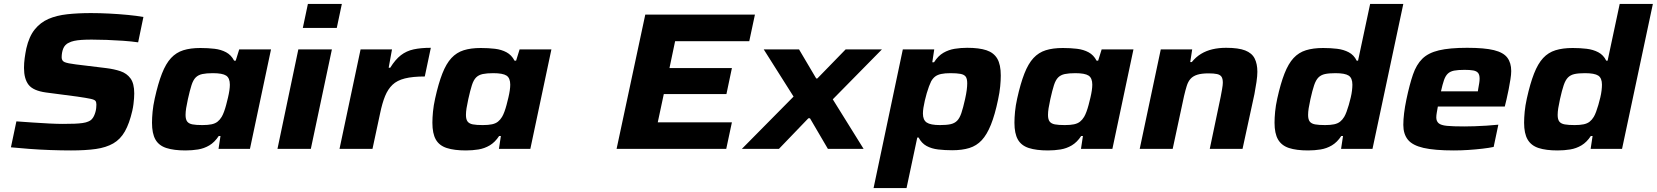

<svg xmlns="http://www.w3.org/2000/svg" viewBox="-20 -763 8491 984"><path d="M344 8Q294 8 238 6Q182 4 129.5 0Q77 -4 36 -8L64 -141Q105 -138 149 -135Q193 -132 233 -130Q273 -128 302 -128Q338 -128 362 -129Q386 -130 403.5 -132.5Q421 -135 432 -140Q443 -144 450 -151.5Q457 -159 461.5 -168.5Q466 -178 469 -188.5Q472 -199 473 -209Q474 -219 474 -227Q474 -239 469.5 -245.5Q465 -252 444.5 -256.5Q424 -261 376 -268L216 -289Q150 -298 126.5 -328.5Q103 -359 103 -415Q103 -440 106.5 -465.5Q110 -491 115 -515Q129 -576 158 -612Q187 -648 228.5 -666Q270 -684 325 -690Q380 -696 446 -696Q490 -696 539.5 -693.5Q589 -691 635.5 -686.5Q682 -682 715 -676L688 -546Q654 -551 611.5 -554Q569 -557 527 -558.5Q485 -560 450 -560Q420 -560 398 -558.5Q376 -557 360 -553.5Q344 -550 333 -544Q323 -540 315.5 -532Q308 -524 304 -514Q300 -504 298 -492.5Q296 -481 296 -469Q296 -451 311.5 -444.5Q327 -438 368 -433L524 -414Q565 -409 597.5 -398Q630 -387 649 -361Q668 -335 668 -284Q668 -273 667 -259Q666 -245 664 -229Q662 -213 658 -195Q643 -130 620 -89.5Q597 -49 560.5 -28Q524 -7 471.5 0.5Q419 8 344 8Z M931 8Q871 8 832.5 -4.5Q794 -17 776.5 -48Q759 -79 759 -134Q759 -159 762 -190.5Q765 -222 773 -258Q790 -335 810 -386Q830 -437 856.5 -465.5Q883 -494 919.5 -505.5Q956 -517 1007 -517Q1046 -517 1079.5 -513Q1113 -509 1139 -495Q1165 -481 1180 -452H1188L1206 -510H1369L1261 0H1100L1110 -66H1101Q1080 -34 1053 -18Q1026 -2 995 3Q964 8 931 8ZM1017 -122Q1046 -122 1064.5 -126Q1083 -130 1095 -139.5Q1107 -149 1116 -164Q1122 -174 1128 -190Q1134 -206 1139 -225Q1144 -244 1148.5 -263Q1153 -282 1155.5 -299Q1158 -316 1158 -329Q1158 -363 1139 -375.5Q1120 -388 1071 -388Q1038 -388 1017 -383.5Q996 -379 983 -366Q970 -353 961.5 -326.5Q953 -300 943 -255Q937 -228 934 -208.5Q931 -189 931 -174Q931 -151 939.5 -140Q948 -129 966.5 -125.5Q985 -122 1017 -122Z M1532 -620 1558 -743H1732L1706 -620ZM1402 0 1509 -510H1681L1573 0Z M1720 0 1828 -510H1989L1972 -416H1980Q2006 -458 2034.5 -480Q2063 -502 2100 -510Q2137 -518 2188 -518L2157 -371Q2095 -371 2055 -361Q2015 -351 1991.5 -328.5Q1968 -306 1953.5 -270.5Q1939 -235 1928 -182L1889 0Z M2368 8Q2308 8 2269.5 -4.5Q2231 -17 2213.5 -48Q2196 -79 2196 -134Q2196 -159 2199 -190.5Q2202 -222 2210 -258Q2227 -335 2247 -386Q2267 -437 2293.5 -465.5Q2320 -494 2356.5 -505.5Q2393 -517 2444 -517Q2483 -517 2516.5 -513Q2550 -509 2576 -495Q2602 -481 2617 -452H2625L2643 -510H2806L2698 0H2537L2547 -66H2538Q2517 -34 2490 -18Q2463 -2 2432 3Q2401 8 2368 8ZM2454 -122Q2483 -122 2501.5 -126Q2520 -130 2532 -139.5Q2544 -149 2553 -164Q2559 -174 2565 -190Q2571 -206 2576 -225Q2581 -244 2585.5 -263Q2590 -282 2592.5 -299Q2595 -316 2595 -329Q2595 -363 2576 -375.5Q2557 -388 2508 -388Q2475 -388 2454 -383.5Q2433 -379 2420 -366Q2407 -353 2398.5 -326.5Q2390 -300 2380 -255Q2374 -228 2371 -208.5Q2368 -189 2368 -174Q2368 -151 2376.5 -140Q2385 -129 2403.5 -125.5Q2422 -122 2454 -122Z M3140 0 3287 -688H3849L3820 -552H3440L3411 -414H3731L3703 -281H3382L3351 -136H3731L3702 0Z M3782 0 4047 -268 3894 -510H4075L4163 -361H4169L4314 -510H4500L4248 -254L4406 0H4223L4131 -157H4123L3972 0Z M4457 201 4607 -510H4768L4758 -444H4767Q4788 -477 4815 -492.5Q4842 -508 4873 -513Q4904 -518 4937 -518Q4998 -518 5035.5 -505.5Q5073 -493 5091 -462.5Q5109 -432 5109 -376Q5109 -351 5106 -320Q5103 -289 5095 -252Q5079 -175 5058.5 -124Q5038 -73 5011.5 -44.5Q4985 -16 4948 -4.5Q4911 7 4860 7Q4822 7 4788 3Q4754 -1 4728.5 -15Q4703 -29 4688 -58H4681L4626 201ZM4797 -122Q4831 -122 4851.5 -126.5Q4872 -131 4885 -144Q4898 -157 4907 -183.5Q4916 -210 4926 -255Q4932 -282 4934.5 -301.5Q4937 -321 4937 -336Q4937 -360 4929 -370.5Q4921 -381 4902 -384.5Q4883 -388 4851 -388Q4823 -388 4804 -384Q4785 -380 4773 -371Q4761 -362 4752 -346Q4747 -336 4741 -320Q4735 -304 4729.5 -285Q4724 -266 4719.5 -246.5Q4715 -227 4712.5 -210.5Q4710 -194 4710 -181Q4710 -148 4729.5 -135Q4749 -122 4797 -122Z M5351 8Q5291 8 5252.5 -4.5Q5214 -17 5196.5 -48Q5179 -79 5179 -134Q5179 -159 5182 -190.5Q5185 -222 5193 -258Q5210 -335 5230 -386Q5250 -437 5276.5 -465.5Q5303 -494 5339.5 -505.5Q5376 -517 5427 -517Q5466 -517 5499.5 -513Q5533 -509 5559 -495Q5585 -481 5600 -452H5608L5626 -510H5789L5681 0H5520L5530 -66H5521Q5500 -34 5473 -18Q5446 -2 5415 3Q5384 8 5351 8ZM5437 -122Q5466 -122 5484.5 -126Q5503 -130 5515 -139.5Q5527 -149 5536 -164Q5542 -174 5548 -190Q5554 -206 5559 -225Q5564 -244 5568.5 -263Q5573 -282 5575.5 -299Q5578 -316 5578 -329Q5578 -363 5559 -375.5Q5540 -388 5491 -388Q5458 -388 5437 -383.5Q5416 -379 5403 -366Q5390 -353 5381.5 -326.5Q5373 -300 5363 -255Q5357 -228 5354 -208.5Q5351 -189 5351 -174Q5351 -151 5359.5 -140Q5368 -129 5386.5 -125.5Q5405 -122 5437 -122Z M5821 0 5929 -510H6090L6080 -445H6088Q6109 -471 6135.5 -487Q6162 -503 6194 -510.5Q6226 -518 6264 -518Q6327 -518 6361.5 -504.5Q6396 -491 6410 -463.5Q6424 -436 6424 -395Q6424 -374 6419.5 -343Q6415 -312 6409 -281L6348 0H6180L6236 -267Q6239 -282 6243 -305Q6247 -328 6247 -339Q6247 -360 6240 -370Q6233 -380 6217 -383.5Q6201 -387 6174 -387Q6138 -387 6116 -380Q6094 -373 6081.5 -359Q6069 -345 6062 -322.5Q6055 -300 6048 -270L5990 0Z M6684 8Q6624 8 6586 -4.5Q6548 -17 6530 -48Q6512 -79 6512 -134Q6512 -159 6515 -190.5Q6518 -222 6526 -258Q6543 -335 6563 -386Q6583 -437 6609.5 -465.5Q6636 -494 6673 -505.5Q6710 -517 6761 -517Q6799 -517 6832.5 -513Q6866 -509 6892.5 -495Q6919 -481 6933 -452H6940L7002 -743H7172L7014 0H6853L6863 -66H6854Q6833 -34 6806 -18Q6779 -2 6748 3Q6717 8 6684 8ZM6771 -122Q6799 -122 6817.5 -126Q6836 -130 6848 -139.5Q6860 -149 6869 -164Q6875 -174 6881 -190Q6887 -206 6892.5 -225Q6898 -244 6902.5 -263Q6907 -282 6909 -299Q6911 -316 6911 -329Q6911 -363 6892 -375.5Q6873 -388 6824 -388Q6791 -388 6770.5 -383.5Q6750 -379 6737 -366Q6724 -353 6715 -326.5Q6706 -300 6696 -255Q6690 -228 6687 -208.5Q6684 -189 6684 -174Q6684 -151 6692.5 -140Q6701 -129 6720 -125.5Q6739 -122 6771 -122Z M7431 8Q7332 8 7275.5 -5Q7219 -18 7195.5 -47Q7172 -76 7172 -123Q7172 -150 7176 -183Q7180 -216 7188 -254Q7204 -330 7221.5 -381Q7239 -432 7269.5 -462Q7300 -492 7354.5 -505Q7409 -518 7499 -518Q7588 -518 7636.5 -506Q7685 -494 7705 -467.5Q7725 -441 7725 -399Q7725 -381 7721 -356.5Q7717 -332 7712 -305.5Q7707 -279 7701 -254L7692 -217H7349Q7346 -200 7343.5 -186Q7341 -172 7341 -161Q7341 -142 7353 -131.5Q7365 -121 7396 -118Q7427 -115 7484 -115Q7507 -115 7537 -116Q7567 -117 7598.5 -119Q7630 -121 7659 -124L7635 -10Q7612 -5 7577.5 -1Q7543 3 7505.5 5.5Q7468 8 7431 8ZM7365 -295H7554L7556 -308Q7559 -325 7561 -337Q7563 -349 7563 -360Q7563 -380 7555 -389.5Q7547 -399 7530 -402Q7513 -405 7486 -405Q7452 -405 7432 -401Q7412 -397 7400 -385.5Q7388 -374 7380.5 -352.5Q7373 -331 7365 -295Z M7963 8Q7903 8 7865 -4.5Q7827 -17 7809 -48Q7791 -79 7791 -134Q7791 -159 7794 -190.5Q7797 -222 7805 -258Q7822 -335 7842 -386Q7862 -437 7888.5 -465.5Q7915 -494 7952 -505.5Q7989 -517 8040 -517Q8078 -517 8111.5 -513Q8145 -509 8171.5 -495Q8198 -481 8212 -452H8219L8281 -743H8451L8293 0H8132L8142 -66H8133Q8112 -34 8085 -18Q8058 -2 8027 3Q7996 8 7963 8ZM8050 -122Q8078 -122 8096.5 -126Q8115 -130 8127 -139.5Q8139 -149 8148 -164Q8154 -174 8160 -190Q8166 -206 8171.5 -225Q8177 -244 8181.5 -263Q8186 -282 8188 -299Q8190 -316 8190 -329Q8190 -363 8171 -375.5Q8152 -388 8103 -388Q8070 -388 8049.5 -383.5Q8029 -379 8016 -366Q8003 -353 7994 -326.5Q7985 -300 7975 -255Q7969 -228 7966 -208.5Q7963 -189 7963 -174Q7963 -151 7971.5 -140Q7980 -129 7999 -125.5Q8018 -122 8050 -122Z"/></svg>

Font: Saira Expanded
Style: Bold Italic
Weight: 700
Width: 7
Italic angle: -12°
Designer: Hector Gatti with collaboration of the Omnibus-Type team
Foundry: Omnibus-Type
Version: Version 1.101